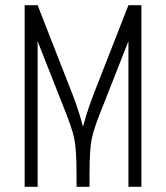

<svg xmlns="http://www.w3.org/2000/svg" viewBox="-20 -720 640 740"><path d="M75 0H125V-700H75ZM475 0H525V-700H475ZM90 -650 220 -320Q257 -230 266 -187Q275 -144 275 -50V0H325V-50Q325 -186 260 -355L125 -700ZM510 -650 475 -700 340 -355Q275 -186 275 -50V0H325V-50Q325 -144 334 -187Q343 -230 380 -320Z"/></svg>

Font: Millimetre
Style: Light
Weight: 200
Designer: Jérémy Landes
Version: Version 1.0